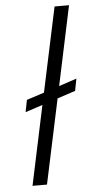

<svg xmlns="http://www.w3.org/2000/svg" viewBox="-54 -775 380 807"><g transform="rotate(-5 136.5 -371.5)"><path d="M50 0 121 -335 48 -311 58 -362 132 -386 208 -743H269L198 -408L273 -433L263 -382L187 -357L111 0Z"/></g></svg>

Font: Saira SemiExpanded Light
Style: Italic
Weight: 300
Width: 6
Italic angle: -12°
Designer: Hector Gatti with collaboration of the Omnibus-Type team
Foundry: Omnibus-Type
Version: Version 1.101